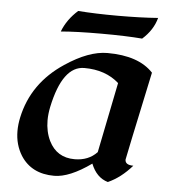

<svg xmlns="http://www.w3.org/2000/svg" viewBox="-47 -641 616 691"><g transform="rotate(5 261.0 -296.0)"><path d="M367.7 5.9Q326.2 -5.9 306.6 -55.2Q228.5 0.5 173.3 0.5Q91.3 0.5 52.2 -60.5Q27.8 -99.6 27.8 -148.9Q27.8 -172.4 33.2 -197.8Q60.1 -324.2 174.3 -399.9Q258.8 -456.5 326.2 -456.5Q439 -456.5 491.7 -399.9Q424.3 -83.5 424.3 -80.1Q424.3 -60.5 454.1 -60.5Q414.1 -14.6 367.7 5.9ZM241.2 -65.4Q291.5 -65.4 322.3 -98.1L373.5 -352.1Q324.7 -395.5 248 -395.5Q169.4 -395.5 137.7 -245.6Q132.3 -219.7 132.3 -196.3Q132.3 -155.8 148.4 -122.6Q176.8 -65.4 241.2 -65.4ZM445.8 -519Q386.7 -523.9 297.4 -523.9Q208 -523.9 151.9 -519Q168.9 -563.5 208 -598.1Q269.5 -593.3 351.1 -593.3Q433.1 -593.3 496.6 -598.1Q484.9 -553.7 445.8 -519Z"/></g></svg>

Font: Balgruf
Style: Italic
Weight: 500
Italic angle: -12°
Designer: Paul James Miller
Foundry: High-Logic / Made with FontCreator
Version: Version 1.201;March 28, 2021;FontCreator 13.0.0.2683 64-bit